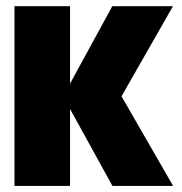

<svg xmlns="http://www.w3.org/2000/svg" viewBox="-20 -616 604 636"><path d="M28 0V-595.5H212V-339L352 -595.5H553L382.5 -297L553.5 0H352.5L212 -255V0Z"/></svg>

Font: Anybody ExtraBold
Style: Regular
Weight: 800
Designer: Tyler Finck
Foundry: Etcetera Type Company
Version: Version 1.010; ttfautohint (v1.8.3) -l 8 -r 50 -G 200 -x 14 